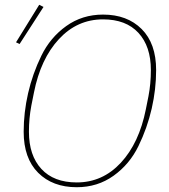

<svg xmlns="http://www.w3.org/2000/svg" viewBox="-20 -771 708 803"><path d="M162 -742 62 -587 47 -594 144 -751ZM301 12Q200 12 139.5 -48.5Q79 -109 79 -220Q79 -300 97.5 -381Q116 -462 153 -538Q190 -614 257 -662Q324 -710 411 -710Q512 -710 572.5 -649.5Q633 -589 633 -478Q633 -398 614.5 -317Q596 -236 559 -160Q522 -84 455 -36Q388 12 301 12ZM301 -8Q409 -8 485.5 -90.5Q562 -173 590 -314L601 -369Q611 -421 611 -478Q611 -577 559 -633.5Q507 -690 411 -690Q303 -690 226.5 -607.5Q150 -525 122 -384L111 -329Q101 -276 101 -220Q101 -121 153 -64.5Q205 -8 301 -8Z"/></svg>

Font: IBM Plex Sans Thin
Style: Italic
Weight: 100
Italic angle: -11.31°
Designer: Mike Abbink, Paul van der Laan, Pieter van Rosmalen
Foundry: Bold Monday
Version: Version 3.0